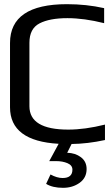

<svg xmlns="http://www.w3.org/2000/svg" viewBox="-20 -680 531 920"><path d="M303 -593Q218 -593 169.5 -568Q121 -543 121 -475V-171Q121 -59 307 -59Q387 -59 483 -83V-9Q400 9 323 10L302 52Q341 53 368 73.5Q395 94 395 130Q395 172 361.5 196Q328 220 282 220Q232 220 201 201L222 156Q253 173 280 173Q327 173 327 133Q327 112 303.5 102Q280 92 249 92H216Q231 64 261 9Q28 -4 28 -166V-474Q28 -660 301 -660Q394 -660 479 -641V-569Q383 -593 303 -593Z"/></svg>

Font: Gamestation Display
Style: Regular
Weight: 400
Designer: Jonas Hecksher
Foundry: Jonas Hecksher, Playtypeª, e-types AS
Version: Version 1.003